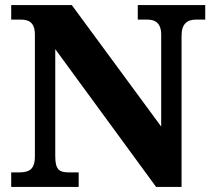

<svg xmlns="http://www.w3.org/2000/svg" viewBox="-20 -734 838 754"><path d="M24 0H289V-57H252C215 -57 197 -65 197 -120V-541L593 0H693V-594C693 -641 716 -657 749 -657H786V-714H521V-657H559C589 -657 613 -644 613 -598V-237L262 -714H24V-657H61C90 -657 117 -649 117 -598V-120C117 -65 91 -57 53 -57H24Z"/></svg>

Font: Noto Serif Myanmar ExtraBold
Style: Regular
Weight: 800
Designer: Ben Mitchell and the Monotype Design Team
Foundry: Monotype Imaging Inc.
Version: Version 2.106